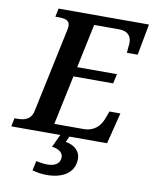

<svg xmlns="http://www.w3.org/2000/svg" viewBox="-123 -789 880 1104"><g transform="rotate(10 317.0 -237.0)"><path d="M-22 0H264L229 75C266 78 294 97 294 125C294 164 261 180 220 180C202 180 177 177 154 172L142 228C166 235 196 240 226 240C315 240 388 203 388 117C388 74 353 41 302 34L317 0H537L583 -182H519L503 -139C487 -95 453 -57 390 -57H219L280 -345H512L524 -401H292L346 -657H493C545 -657 564 -627 564 -590C564 -585 560 -541 559 -532H622L656 -714H128L118 -665H131C172 -665 202 -660 202 -626C202 -620 201 -610 199 -602L95 -111C83 -56 43 -49 1 -49H-12Z"/></g></svg>

Font: Noto Serif SemiBold
Style: Italic
Weight: 600
Italic angle: -12°
Designer: Monotype Design Team
Foundry: Monotype Imaging Inc.
Version: Version 2.014